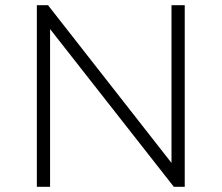

<svg xmlns="http://www.w3.org/2000/svg" viewBox="-20 -720 854 740"><path d="M641 -700H692V0H650L173 -608V0H122V-700H165L641 -92Z"/></svg>

Font: Montserrat Light Alt1
Style: Light
Weight: 500
Designer: Differentunic
Foundry: Julieta Ulanovsky
Version: 0.1